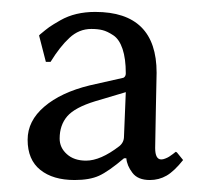

<svg xmlns="http://www.w3.org/2000/svg" viewBox="-20 -657 337 319"><path d="M237.8 -411.1Q237.8 -392.1 248 -392.1Q251 -392.1 254.6 -393.6Q258.3 -395 261 -396.7Q263.7 -398.4 267.3 -401.1Q271 -403.8 272 -404.8L273.9 -403.8L284.2 -391.1Q269.5 -372.6 256.8 -365.2Q244.1 -357.9 229 -357.9Q209 -357.9 200 -369.9Q190.9 -381.8 189.9 -394H186Q160.2 -372.1 144.5 -365Q128.9 -357.9 104 -357.9Q67.9 -357.9 46.9 -374.8Q25.9 -391.6 25.9 -424.8Q25.9 -456.1 53.5 -479.7Q81.1 -503.4 128.9 -515.1L185.1 -527.8Q189 -529.8 189 -535.2Q189 -559.6 183.6 -575.7Q178.2 -591.8 168.2 -598.4Q158.2 -605 150.4 -606.9Q142.6 -608.9 131.8 -608.9Q111.3 -608.9 95.5 -594.2Q79.6 -579.6 64 -554.2H56.2L44.9 -598.1L46.9 -600.1Q56.2 -607.9 62 -612.1Q67.9 -616.2 80.3 -623.3Q92.8 -630.4 107.2 -633.8Q121.6 -637.2 138.2 -637.2Q240.2 -637.2 240.2 -536.1Q240.2 -534.2 239 -477.8Q237.8 -421.4 237.8 -411.1ZM189 -503.9 138.2 -488.8Q104.5 -478.5 91.8 -463.9Q79.1 -449.2 79.1 -426.8Q79.1 -411.6 91.1 -400.9Q103 -390.1 123 -390.1Q147 -390.1 178.2 -414.1Q186 -420.4 186 -430.2Z"/></svg>

Font: Linux Biolinum
Style: Regular
Weight: 400
Designer: Philipp H. Poll
Foundry: Philipp H. Poll
Version: Version 0.6.4